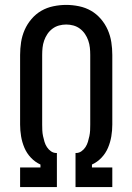

<svg xmlns="http://www.w3.org/2000/svg" viewBox="-20 -763 540 783"><path d="M62 0V-80H145V-92Q123 -102 106 -120Q89 -138 79.5 -160.5Q70 -183 66 -207Q62 -231 62 -255V-539Q62 -565 66 -591Q70 -617 80.5 -641Q91 -665 108.5 -685.5Q126 -706 148.5 -719Q171 -732 197.5 -737.5Q224 -743 250 -743Q276 -743 302.5 -737.5Q329 -732 351.5 -719Q374 -706 391.5 -685.5Q409 -665 419.5 -641Q430 -617 434 -591Q438 -565 438 -539V-255Q438 -231 434 -207Q430 -183 420.5 -160.5Q411 -138 394 -120Q377 -102 355 -92V-80H438V0H288V-139H290Q302 -139 312 -146Q322 -153 328.5 -163Q335 -173 338.5 -184.5Q342 -196 344.5 -208Q347 -220 347.5 -231.5Q348 -243 348 -255V-539Q348 -554 346.5 -568.5Q345 -583 340 -597.5Q335 -612 326.5 -624.5Q318 -637 306 -646Q294 -655 279.5 -659Q265 -663 250 -663Q235 -663 220.5 -659Q206 -655 194 -646Q182 -637 173.5 -624.5Q165 -612 160 -597.5Q155 -583 153.5 -568.5Q152 -554 152 -539V-255Q152 -243 152.5 -231.5Q153 -220 155.5 -208Q158 -196 161.5 -184.5Q165 -173 171.5 -163Q178 -153 188 -146Q198 -139 210 -139H212V0Z"/></svg>

Font: Iosevka SS18 Medium
Style: Regular
Weight: 500
Monospace: yes
Designer: Belleve Invis
Foundry: Belleve Invis
Version: Version 25.1.1; ttfautohint (v1.8.4)